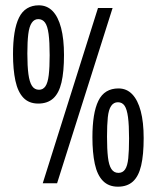

<svg xmlns="http://www.w3.org/2000/svg" viewBox="-20 -690 589 723"><path d="M124 -300Q89 -300 68 -322Q47 -344 38 -386Q29 -428 29 -486Q29 -531 34.5 -565.5Q40 -600 51.5 -623.5Q63 -647 82 -658.5Q101 -670 126 -670Q157 -670 178 -648.5Q199 -627 210 -585Q221 -543 221 -483Q221 -420 211.5 -379.5Q202 -339 180.5 -319.5Q159 -300 124 -300ZM127 -352Q142 -352 151 -365Q160 -378 163.5 -407Q167 -436 167 -482Q167 -532 163 -562Q159 -592 149.5 -605Q140 -618 124 -618Q109 -618 99.5 -604Q90 -590 86.5 -561.5Q83 -533 83 -488Q83 -441 87 -411Q91 -381 100.5 -366.5Q110 -352 127 -352ZM424 13Q389 13 367.5 -9Q346 -31 337 -73Q328 -115 328 -173Q328 -218 333.5 -252.5Q339 -287 350.5 -310.5Q362 -334 381 -345.5Q400 -357 426 -357Q457 -357 478 -335Q499 -313 510 -271.5Q521 -230 521 -170Q521 -107 511.5 -66.5Q502 -26 480.5 -6.5Q459 13 424 13ZM426 -39Q442 -39 451 -52Q460 -65 463 -94Q466 -123 466 -169Q466 -219 462 -249Q458 -279 449 -292Q440 -305 424 -305Q408 -305 398.5 -291Q389 -277 386 -248.5Q383 -220 383 -175Q383 -128 386.5 -98Q390 -68 399.5 -53.5Q409 -39 426 -39ZM141 0 349 -660H404L195 0Z"/></svg>

Font: Bricolage Grotesque 24pt Condensed ExtraLight
Style: Regular
Weight: 250
Width: 3
Designer: Mathieu Triay
Foundry: Atelier Triay
Version: Version 1.001;gftools[0.9.33.dev8+g029e19f]